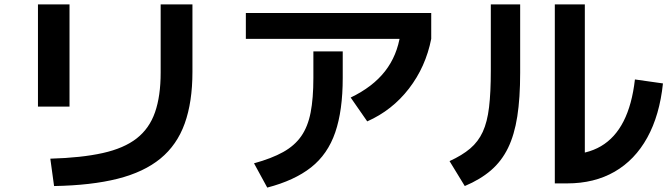

<svg xmlns="http://www.w3.org/2000/svg" viewBox="-20 -793 3040 870"><path d="M208 -74Q349 -78 445.5 -99.5Q542 -121 599.5 -166Q657 -211 682.5 -284.5Q708 -358 708 -464V-773H852V-467Q852 -331 817 -233.5Q782 -136 707 -74.5Q632 -13 513 17Q394 47 225 50ZM152 -310V-773H295V-310Z M1131 -53Q1211 -75 1263 -104Q1315 -133 1345 -176Q1375 -219 1387.5 -283Q1400 -347 1400 -440V-560H1533V-440Q1533 -292 1499 -193Q1465 -94 1389.5 -34.5Q1314 25 1191 57ZM1094 -617V-734H1934V-617ZM1569 -351Q1669 -399 1724.5 -470Q1780 -541 1794 -638L1934 -617Q1909 -490 1833 -391.5Q1757 -293 1644 -243Z M2494 38V-773H2630V-23L2550 -93Q2639 -93 2703 -130.5Q2767 -168 2805.5 -243.5Q2844 -319 2857 -433L2984 -415Q2969 -271 2913 -169.5Q2857 -68 2765 -15Q2673 38 2550 38ZM2017 -63Q2074 -89 2110.5 -120Q2147 -151 2167.5 -195.5Q2188 -240 2196 -307Q2204 -374 2204 -473V-773H2337V-463Q2337 -349 2324 -265.5Q2311 -182 2282 -122.5Q2253 -63 2205 -21.5Q2157 20 2086 50Z"/></svg>

Font: M PLUS 1 Code
Style: Regular
Weight: 400
Designer: Coji Morishita
Foundry: UNDERFOREST DESIGN
Version: Version 1.005